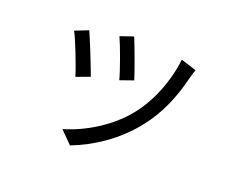

<svg xmlns="http://www.w3.org/2000/svg" viewBox="-107 -753 1214 1005"><g transform="rotate(20 500.0 -250.5)"><path d="M483 -576 410 -551C431 -506 477 -379 488 -334L562 -360C549 -404 500 -536 483 -576ZM759 -547C744 -419 692 -292 621 -205C539 -102 412 -26 296 8L362 75C474 32 596 -45 688 -163C760 -253 803 -360 830 -470C834 -483 838 -499 845 -520ZM251 -526 177 -497C197 -462 251 -324 266 -272L342 -300C323 -352 271 -483 251 -526Z"/></g></svg>

Font: Noto Sans Japanese Regular
Style: Regular
Weight: 400
Designer: Ryoko NISHIZUKA (kana & ideographs); Paul D. Hunt (Latin, Greek & Cyrillic); Wenlong ZHANG (bopomofo); Sandoll Communica
Foundry: Adobe Systems Incorporated
Version: Version 1.000;PS 1;hotconv 1.0.78;makeotf.lib2.5.61930